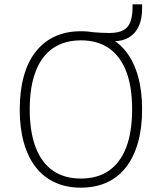

<svg xmlns="http://www.w3.org/2000/svg" viewBox="-20 -857 746 885"><path d="M353 8Q286 8 233.5 -16Q181 -40 145 -86Q109 -132 90 -199Q71 -266 71 -352Q71 -438 89.5 -505Q108 -572 144.5 -618.5Q181 -665 233 -689Q285 -713 353 -713Q420 -713 472.5 -689Q525 -665 561 -619Q597 -573 616 -506Q635 -439 635 -353Q635 -267 616 -200Q597 -133 561 -86.5Q525 -40 472.5 -16Q420 8 353 8ZM353 -34Q429 -34 481.5 -70Q534 -106 561.5 -177Q589 -248 589 -353Q589 -458 561.5 -528.5Q534 -599 481.5 -635Q429 -671 353 -671Q277 -671 224.5 -635Q172 -599 144.5 -528Q117 -457 117 -353Q117 -249 144.5 -177.5Q172 -106 224.5 -70Q277 -34 353 -34ZM450 -667 402 -709Q427 -707 446 -706Q465 -705 484 -705Q527 -705 550 -718.5Q573 -732 582 -759Q591 -786 591 -824V-837H635V-816Q635 -770 619.5 -736Q604 -702 574.5 -684.5Q545 -667 504 -667Z"/></svg>

Font: Nunito Sans 10pt SemiCondensed ExtraLight
Style: Regular
Weight: 250
Width: 4
Designer: Vernon Adams
Foundry: Vernon Adams
Version: Version 3.101;gftools[0.9.27]